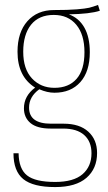

<svg xmlns="http://www.w3.org/2000/svg" viewBox="-20 -570 442 787"><path d="M381.8 -549.8 389.2 -525.9Q348.6 -512.7 262.2 -511.2Q303.7 -496.1 325.9 -456.8Q348.1 -417.5 348.1 -356Q348.1 -276.9 309.3 -233.4Q270.5 -189.9 203.1 -189.9Q173.8 -189.9 141.1 -204.1Q99.1 -173.8 99.1 -128.9Q99.1 -63 189 -63H241.2Q306.2 -63 342 -30.3Q377.9 2.4 377.9 57.1Q377.9 121.1 334.5 158.9Q291 196.8 206.1 196.8Q115.7 196.8 75.4 164.1Q35.2 131.3 35.2 58.1H56.2Q57.1 122.1 90.8 148.9Q124.5 175.8 206.1 175.8Q281.7 175.8 318.4 144Q355 112.3 355 58.1Q355 10.3 325.2 -16.4Q295.4 -43 238.8 -43H187Q132.3 -43 105.2 -65.4Q78.1 -87.9 78.1 -126Q78.1 -176.8 124 -210.9Q51.8 -255.9 51.8 -357.9Q51.8 -437.5 92.3 -483.2Q132.8 -528.8 201.2 -528.8Q259.3 -528.8 294.9 -531.7Q330.6 -534.7 345.7 -538.3Q360.8 -542 381.8 -549.8ZM200.2 -508.8Q139.6 -508.8 107.4 -468.8Q75.2 -428.7 75.2 -357.9Q75.2 -287.1 111.1 -248.5Q147 -210 203.1 -210Q261.7 -210 293.9 -246.8Q326.2 -283.7 326.2 -356Q326.2 -428.2 292.7 -468.5Q259.3 -508.8 200.2 -508.8Z"/></svg>

Font: Fira Sans Compressed Thin
Style: Regular
Weight: 100
Width: 1
Designer: Carrois Corporate & Edenspiekermann AG
Foundry: Carrois Corporate GbR & Edenspiekermann AG
Version: Version 4.203;PS 004.203;hotconv 1.0.88;makeotf.lib2.5.64775